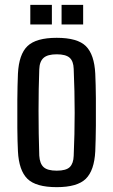

<svg xmlns="http://www.w3.org/2000/svg" viewBox="-20 -764 467 792"><path d="M214 8Q128 8 93 -26.5Q58 -61 54 -140Q52 -179 51.5 -236Q51 -293 51.5 -353Q52 -413 54 -460Q58 -540 93.5 -574Q129 -608 214 -608Q300 -608 334.5 -573.5Q369 -539 373 -460Q375 -416 375.5 -359.5Q376 -303 375.5 -245.5Q375 -188 373 -140Q369 -61 334 -26.5Q299 8 214 8ZM214 -60Q253 -60 268 -75Q283 -90 284 -121Q288 -211 288 -299Q288 -387 284 -480Q283 -512 267 -526Q251 -540 214 -540Q176 -540 159.5 -525Q143 -510 142 -478Q139 -400 139 -306.5Q139 -213 142 -122Q144 -89 160 -74.5Q176 -60 214 -60ZM234 -663V-744H323V-663ZM105 -663V-744H194V-663Z"/></svg>

Font: Big Shoulders Text Medium
Style: Regular
Weight: 500
Designer: Patric King
Foundry: XO Type Co
Version: Version 1.000; ttfautohint (v1.8.2)